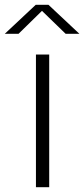

<svg xmlns="http://www.w3.org/2000/svg" viewBox="-54 -776 349 796"><path d="M95 0V-550H150V0ZM-34 -636 94 -756H147L275 -636H218L120 -731L23 -636Z"/></svg>

Font: Junction Light
Style: Regular
Weight: 300
Designer: Caroline Hadilaksono
Foundry: Caroline Hadilaksono, Tyler Finck, The League of Moveable Type
Version: Version 2.000; ttfautohint (v1.8.3)